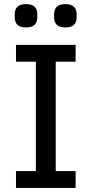

<svg xmlns="http://www.w3.org/2000/svg" viewBox="-20 -917 447 937"><path d="M107 -783C146 -783 162 -802 162 -832V-848C162 -878 146 -897 107 -897C68 -897 52 -878 52 -848V-832C52 -802 68 -783 107 -783ZM299 -783C338 -783 354 -802 354 -832V-848C354 -878 338 -897 299 -897C260 -897 244 -878 244 -848V-832C244 -802 260 -783 299 -783ZM349 0V-82H252V-616H349V-698H58V-616H155V-82H58V0Z"/></svg>

Font: IBM Plex Devanagari Text
Style: Regular
Weight: 450
Designer: Mike Abbink, Paul van der Laan, Pieter van Rosmalen, Erin McLaughlin
Foundry: Bold Monday
Version: Version 1.0